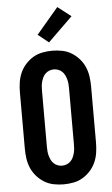

<svg xmlns="http://www.w3.org/2000/svg" viewBox="-64 -1026 628 1075"><g transform="rotate(-5 250.0 -488.0)"><path d="M250 8Q222 8 194 2.5Q166 -3 142 -17.5Q118 -32 99 -53.5Q80 -75 69 -100.5Q58 -126 54 -154Q50 -182 50 -210V-525Q50 -553 54 -581Q58 -609 69 -634.5Q80 -660 99 -681.5Q118 -703 142 -717.5Q166 -732 194 -737.5Q222 -743 250 -743Q278 -743 306 -737.5Q334 -732 358 -717.5Q382 -703 401 -681.5Q420 -660 431 -634.5Q442 -609 446 -581Q450 -553 450 -525V-210Q450 -182 446 -154Q442 -126 431 -100.5Q420 -75 401 -53.5Q382 -32 358 -17.5Q334 -3 306 2.5Q278 8 250 8ZM250 -97Q263 -97 275 -101.5Q287 -106 296.5 -115Q306 -124 311.5 -135.5Q317 -147 320.5 -159.5Q324 -172 325 -185Q326 -198 326 -210V-525Q326 -537 325 -550Q324 -563 320.5 -575.5Q317 -588 311.5 -599.5Q306 -611 296.5 -620Q287 -629 275 -633.5Q263 -638 250 -638Q237 -638 225 -633.5Q213 -629 203.5 -620Q194 -611 188.5 -599.5Q183 -588 179.5 -575.5Q176 -563 175 -550Q174 -537 174 -525V-210Q174 -198 175 -185Q176 -172 179.5 -159.5Q183 -147 188.5 -135.5Q194 -124 203.5 -115Q213 -106 225 -101.5Q237 -97 250 -97ZM237 -791 177 -839 300 -984 375 -926Z"/></g></svg>

Font: Iosevka Curly Extrabold
Style: Regular
Weight: 800
Monospace: yes
Designer: Belleve Invis
Foundry: Belleve Invis
Version: Version 22.1.2; ttfautohint (v1.8.4)